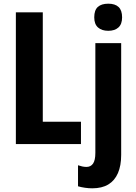

<svg xmlns="http://www.w3.org/2000/svg" viewBox="-20 -781 735 1041"><path d="M66 0V-714H212V-121H419V0ZM480 240Q461 240 440.5 237Q420 234 403 229V115Q415 119 426 121.5Q437 124 449 124Q472 124 484.5 106Q497 88 497 48V-547H637V59Q637 117 619.5 157.5Q602 198 567.5 219Q533 240 480 240ZM491 -687Q491 -726 510.5 -743.5Q530 -761 567 -761Q604 -761 623 -743Q642 -725 642 -687Q642 -650 622 -632Q602 -614 567 -614Q532 -614 511.5 -632Q491 -650 491 -687Z"/></svg>

Font: Noto Sans Display Condensed
Style: Bold
Weight: 700
Width: 3
Designer: Monotype Design Team
Foundry: Monotype Imaging Inc.
Version: Version 2.003